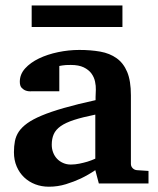

<svg xmlns="http://www.w3.org/2000/svg" viewBox="-20 -687 593 719"><path d="M350.1 0 336.9 -49.8Q311 -32.2 282.7 -18.6Q257.8 -6.8 227.1 2.7Q196.3 12.2 163.1 12.2Q135.7 12.2 112.1 3.2Q88.4 -5.9 70.6 -22.7Q52.7 -39.6 42.5 -63.5Q32.2 -87.4 32.2 -117.2Q32.2 -139.6 35.9 -158.7Q39.6 -177.7 50.5 -194.1Q61.5 -210.4 82 -225.3Q102.5 -240.2 136.5 -254.4Q170.4 -268.6 219.7 -282.7Q269 -296.9 337.9 -312V-324.2Q337.9 -331.5 338.4 -337.4Q338.4 -344.2 338.9 -351.1Q339.4 -365.2 335.9 -381.6Q332.5 -397.9 322.3 -411.9Q312 -425.8 293.5 -434.8Q274.9 -443.8 245.1 -443.8Q234.9 -443.8 226.8 -443.4Q218.8 -442.9 213.4 -441.9Q207 -440.9 202.1 -439.9V-345.2H99.1Q86.4 -344.2 76.7 -347.7Q68.4 -350.6 61.3 -357.9Q54.2 -365.2 54.2 -380.9Q54.2 -408.7 74 -430.7Q93.8 -452.6 125.7 -468Q157.7 -483.4 197.5 -491.7Q237.3 -500 276.9 -500Q319.8 -500 355.5 -493.7Q391.1 -487.3 416.7 -469Q442.4 -450.7 456.3 -417.5Q470.2 -384.3 470.2 -330.1V-73.2Q470.2 -64 476.6 -57.4Q482.9 -50.8 492.2 -49.8L536.1 -46.9V0ZM336.9 -257.8Q288.6 -248 257.1 -237.8Q225.6 -227.5 207 -214.4Q188.5 -201.2 181.2 -184.3Q173.8 -167.5 173.8 -145Q173.8 -129.4 179 -116Q184.1 -102.5 193.6 -92.5Q203.1 -82.5 216.3 -76.7Q229.5 -70.8 245.1 -70.8Q261.2 -70.8 277.6 -74.2Q293.9 -77.6 307.1 -81.5Q322.8 -86.4 336.9 -92.8ZM98.6 -585.9V-666.5H438.5V-585.9Z"/></svg>

Font: Charis SIL Viet
Style: Bold
Weight: 700
Foundry: SIL International
Version: Version 5.000